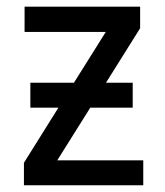

<svg xmlns="http://www.w3.org/2000/svg" viewBox="-20 -548 488 568"><path d="M293.5 -303.2 394.5 -464.4V-528.3H52.7V-453.6H293L198.7 -303.2H69.8V-229.5H152.8L50.8 -66.4V0H403.8V-73.7H149.4L247.1 -229.5H372.6V-303.2Z"/></svg>

Font: Roboto Condensed
Style: Regular
Weight: 400
Designer: Google
Version: Version 2.134; 2016